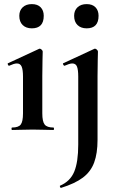

<svg xmlns="http://www.w3.org/2000/svg" viewBox="-20 -633 572 935"><path d="M39 0Q36 0 36 -6Q36 -12 39 -12Q70 -12 81 -26.5Q92 -41 92 -81V-260Q92 -293 85.5 -308.5Q79 -324 62 -324Q55 -324 45.5 -321Q36 -318 25 -313Q21 -312 18.5 -318Q16 -324 19 -325L170 -395Q172 -396 173 -396Q178 -396 183 -391Q188 -386 188 -382Q188 -370 187 -342Q186 -314 186 -262V-81Q186 -41 197.5 -26.5Q209 -12 240 -12Q243 -12 243 -6Q243 0 240 0Q220 0 194 -1Q168 -2 139 -2Q111 -2 85 -1Q59 0 39 0ZM135 -495Q107 -495 90.5 -511Q74 -527 74 -556Q74 -582 90.5 -597.5Q107 -613 135 -613Q163 -613 178 -597.5Q193 -582 193 -556Q193 -495 135 -495ZM457 -382Q457 -370 456 -342Q455 -314 455 -262V48Q455 114 438.5 158.5Q422 203 383.5 232Q345 261 277 282Q275 283 272.5 277.5Q270 272 273 271Q322 250 341.5 203Q361 156 361 71V-260Q361 -293 355 -308.5Q349 -324 332 -324Q325 -324 315.5 -321Q306 -318 295 -313Q291 -312 288 -318Q285 -324 288 -325L439 -395Q441 -396 442 -396Q447 -396 452 -391Q457 -386 457 -382ZM402 -495Q374 -495 357.5 -511Q341 -527 341 -556Q341 -582 357.5 -597.5Q374 -613 402 -613Q430 -613 445 -597.5Q460 -582 460 -556Q460 -495 402 -495Z"/></svg>

Font: Cormorant Garamond Light
Style: Regular
Weight: 300
Designer: Christian Thalmann (Catharsis Fonts)
Foundry: Catharsis Fonts
Version: Version 4.001